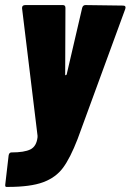

<svg xmlns="http://www.w3.org/2000/svg" viewBox="-34 -538 514 757"><path d="M-13 187 0 75Q2 63 11 63Q62 63 86 51Q110 39 114 3V-3L53 -505V-507Q53 -518 66 -518H214Q224 -518 224 -507L223 -244Q222 -241 225 -241.5Q228 -242 229 -245L290 -507Q293 -518 303 -518L451 -516Q464 -516 460 -503L272 10Q243 85 214.5 123.5Q186 162 136 180.5Q86 199 -3 199H-9Q-15 199 -13 187Z"/></svg>

Font: Barlow Condensed ExtraBold
Style: Italic
Weight: 800
Width: 3
Italic angle: -7°
Designer: Jeremy Tribby
Foundry: Tribby Type
Version: Version 1.408